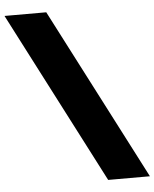

<svg xmlns="http://www.w3.org/2000/svg" viewBox="-117 -747 748 930"><g transform="rotate(-5 257.0 -281.5)"><path d="M-60 -699H143L574 136H371Z"/></g></svg>

Font: Sarpanch Black
Style: Regular
Weight: 900
Designer: Manushi Parikh (Devanagari and Latin), Jyotish Sonowal (Devanagari)
Foundry: Indian Type Foundry
Version: Version 2.004;PS 1.0;hotconv 1.0.78;makeotf.lib2.5.61930; tt